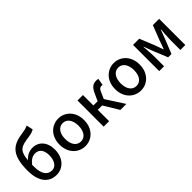

<svg xmlns="http://www.w3.org/2000/svg" viewBox="134 -1832 2857 2857"><g transform="rotate(-45 1562.0 -404.0)"><path d="M320 14C458 14 567 -98 567 -271C567 -434 474 -528 348 -528C281 -528 216 -498 170 -442C187 -644 255 -656 426 -681C472 -688 515 -698 544 -719L522 -822C487 -806 464 -798 402 -789C193 -759 56 -696 56 -337C56 -114 152 14 320 14ZM166 -351C217 -418 268 -441 316 -441C400 -441 448 -380 448 -271C448 -158 396 -82 318 -82C219 -82 166 -164 166 -312Z M926 14C1062 14 1184 -92 1184 -275C1184 -458 1062 -564 926 -564C789 -564 666 -458 666 -275C666 -92 789 14 926 14ZM926 -82C839 -82 785 -158 785 -275C785 -391 839 -469 926 -469C1012 -469 1066 -391 1066 -275C1066 -158 1012 -82 926 -82Z M1320 0H1435V-239H1527L1672 0H1798L1612 -289L1653 -384C1678 -445 1700 -453 1729 -453C1737 -453 1742 -452 1748 -450L1767 -558C1758 -562 1744 -564 1731 -564C1665 -564 1622 -545 1577 -447L1524 -331H1435V-551H1320Z M2095 14C2231 14 2353 -92 2353 -275C2353 -458 2231 -564 2095 -564C1958 -564 1835 -458 1835 -275C1835 -92 1958 14 2095 14ZM2095 -82C2008 -82 1954 -158 1954 -275C1954 -391 2008 -469 2095 -469C2181 -469 2235 -391 2235 -275C2235 -158 2181 -82 2095 -82Z M2489 0H2591V-214C2591 -266 2582 -360 2578 -419H2583C2598 -375 2618 -324 2634 -281L2728 -51H2798L2890 -281C2906 -324 2926 -373 2942 -419H2947C2942 -360 2934 -266 2934 -214V0H3038V-551H2906L2814 -314C2800 -269 2783 -227 2767 -184H2762C2748 -227 2732 -269 2716 -314L2620 -551H2489Z"/></g></svg>

Font: GenYoGothic2 TW M
Style: Regular
Weight: 500
Version: Version 2.100;PS 2.1;hotconv 16.6.51;makeotf.lib2.5.65220 DE